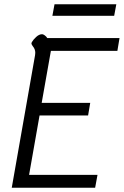

<svg xmlns="http://www.w3.org/2000/svg" viewBox="-20 -878 579 898"><path d="M144 -620Q145 -624 145 -631Q145 -648 134 -661Q129 -668 127.5 -672Q126 -676 129 -681Q135 -692 149 -705Q163 -718 177 -718Q182 -718 189.5 -712.5Q197 -707 201 -700H539L529 -640H218L175 -397H402L392 -338H165L116 -60H436L425 0H35ZM235 -858H524L514 -804H225Z"/></svg>

Font: Niramit Light
Style: Italic
Weight: 300
Italic angle: -10°
Designer: Katatrad Aksorn Co.,Ltd.
Foundry: Cadson Demak Co.,Ltd.
Version: Version 1.000; ttfautohint (v1.6)